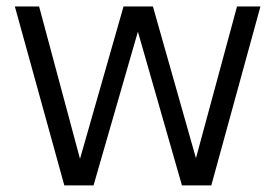

<svg xmlns="http://www.w3.org/2000/svg" viewBox="-20 -562 834 582"><path d="M175 0 25 -542.5H98.5L222.5 -80.5L354.5 -542.5H443.5L574 -82.5L698.5 -542.5H769.5L620.5 0H531.5L398 -466L263.5 0Z"/></svg>

Font: Encode Sans Semi Condensed
Style: Regular
Weight: 400
Width: 4
Designer: Multiple Designers
Foundry: Impallari Type
Version: Version 3.000; ttfautohint (v1.8.3) -l 8 -r 50 -G 200 -x 14 